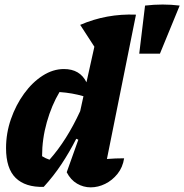

<svg xmlns="http://www.w3.org/2000/svg" viewBox="-20 -798 793 826"><path d="M486 -752H487V-751ZM168 6Q89 8 47.5 -32.5Q6 -73 6 -161Q6 -225 27 -285.5Q48 -346 83.5 -395Q119 -444 163.5 -472.5Q208 -501 255 -501Q324 -501 352 -444L386 -597L325 -691Q438 -740 565 -735L440 -114Q476 -117 514 -117Q508 -78 485.5 -50Q463 -22 432.5 -7Q402 8 370 8Q339 8 311.5 -8Q284 -24 267 -57L317 -197L308 -201Q279 -144 245 -92.5Q211 -41 168 6ZM161 -126Q177 -116 193 -111Q267 -194 325 -320L339 -384Q292 -398 236 -402Q202 -345 181.5 -272.5Q161 -200 161 -126ZM579 -567 604 -774Q681 -783 753 -774L668 -567Z"/></svg>

Font: Piazzolla ExtraBold
Style: Italic
Weight: 800
Italic angle: -11.3°
Designer: Juan Pablo del Peral
Foundry: Huerta Tipografica
Version: Version 1.330